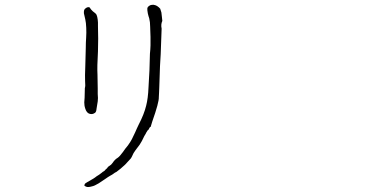

<svg xmlns="http://www.w3.org/2000/svg" viewBox="-20 -720 1540 801"><path d="M605.5 -496.1Q607.4 -512.7 607.9 -530.8Q608.4 -548.8 607.9 -565.9Q607.4 -583 606.4 -609.4Q606.4 -627.9 602.5 -643.6Q599.6 -651.4 596.7 -664.1Q593.8 -679.7 594.7 -685.5Q595.7 -691.4 603.5 -696.3Q609.4 -700.2 619.1 -700.2Q627.9 -699.2 634.8 -695.3Q643.6 -689.5 648.4 -683.6Q650.4 -678.7 653.3 -668Q654.3 -664.1 655.3 -650.4Q657.2 -636.7 657.2 -632.8Q650.4 -618.2 654.3 -600.6L650.4 -494.1Q649.4 -474.6 647.5 -444.3L645.5 -385.7Q644.5 -362.3 644.5 -356.4Q644.5 -345.7 643.6 -334Q642.6 -324.2 642.6 -314.5Q643.6 -293 615.2 -212.9Q611.3 -201.2 608.4 -190.4Q608.4 -189.5 607.4 -190.4H606.4Q605.5 -188.5 603.5 -186.5Q602.5 -183.6 601.6 -182.6Q599.6 -177.7 595.7 -175.8Q593.8 -172.9 592.8 -170.9Q589.8 -167 587.9 -162.1Q585.9 -159.2 582 -152.3Q571.3 -128.9 562.5 -116.2Q540 -86.9 537.1 -81.1Q527.3 -59.6 525.4 -58.6Q512.7 -44.9 502 -33.2Q493.2 -25.4 483.4 -16.6Q468.8 -4.9 465.8 -2.9Q459 0 453.1 4.9Q448.2 8.8 440.4 12.7Q431.6 17.6 418 27.3Q405.3 36.1 391.6 44.9Q374 55.7 363.3 57.6Q346.7 62.5 338.9 58.6Q335.9 57.6 335 56.6Q331.1 54.7 332 52.7L333 49.8Q334 44.9 343.8 40Q354.5 34.2 369.1 25.4Q377 20.5 382.8 15.6Q389.6 11.7 393.6 8.8Q400.4 3.9 405.3 0Q409.2 -3.9 412.1 -4.9Q416 -6.8 418.9 -10.7Q420.9 -13.7 423.8 -15.6Q426.8 -17.6 429.7 -22.5Q430.7 -24.4 435.5 -27.3Q444.3 -32.2 450.2 -41Q459 -54.7 470.7 -61.5Q479.5 -67.4 492.2 -85Q502 -99.6 513.7 -113.3Q525.4 -129.9 530.3 -139.6Q536.1 -150.4 543.9 -168Q547.9 -175.8 550.8 -183.6Q554.7 -191.4 558.6 -200.2Q581.1 -243.2 589.8 -279.3Q597.7 -309.6 599.6 -356.4Q600.6 -380.9 603.5 -426.8Q605.5 -474.6 605.5 -496.1ZM353.5 -689.5Q360.4 -678.7 367.2 -672.9Q379.9 -664.1 382.8 -658.2Q384.8 -653.3 385.7 -649.4Q387.7 -638.7 387.7 -637.7L388.7 -626V-611.3Q389.6 -590.8 389.6 -558.6Q389.6 -532.2 388.7 -505.9Q384.8 -439.5 386.7 -409.2Q387.7 -376 387.7 -350.6Q387.7 -334 387.7 -328.1Q389.6 -309.6 387.7 -296.9Q384.8 -281.2 382.8 -266.6Q381.8 -252.9 376 -249Q368.2 -244.1 363.3 -244.1Q346.7 -243.2 338.9 -258.8Q332 -274.4 332 -287.1Q331.1 -293 332 -298.8Q332 -305.7 333 -312.5L334 -352.5Q336.9 -360.4 335 -381.8Q334 -400.4 335.9 -446.3Q336.9 -475.6 337.9 -521.5Q337.9 -542 339.4 -563Q340.8 -584 339.8 -603.5Q338.9 -626 335.9 -638.7Q330.1 -662.1 330.1 -664.1Q329.1 -677.7 334 -682.6Q343.8 -692.4 353.5 -689.5Z"/></svg>

Font: ToneOZ-Zhuyin-Tsuipita-TC
Style: Regular
Weight: 400
Designer: ÂÆ£ÂøóÂáåJeffrey Xuan(jeffreyx@gmail.com, ToneOZ.com) ÈòøÂù§(cjkFonts)
Foundry: ToneOZ
Version: Version 0.240710